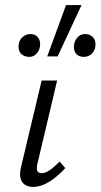

<svg xmlns="http://www.w3.org/2000/svg" viewBox="-20 -731 396 756"><path d="M59 -45Q59 -59 63 -74L144 -414H205L128 -89Q125 -79 125 -69Q125 -49 144 -49Q158 -49 175 -60.5Q192 -72 215 -95L237 -69Q168 5 111 5Q87 5 73 -7.5Q59 -20 59 -45ZM240 -711H301L207 -509H166ZM53 -546Q53 -553 54 -557Q56 -574 69.5 -585.5Q83 -597 100 -597Q117 -597 127.5 -586Q138 -575 138 -557Q138 -536 125.5 -521.5Q113 -507 96 -507Q77 -507 65 -517.5Q53 -528 53 -546ZM271 -546Q271 -567 283.5 -582Q296 -597 314 -597Q333 -597 344.5 -586Q356 -575 356 -556Q356 -535 343 -521Q330 -507 310 -507Q292 -507 281.5 -517.5Q271 -528 271 -546Z"/></svg>

Font: LXGW Bright GB
Style: Italic
Weight: 400
Italic angle: -12°
Designer: Christian Thalmann (Catharsis Fonts)
Foundry: LXGW / Christian Thalmann (Catharsis Fonts) / Fontworks Inc.
Version: Version 5.510